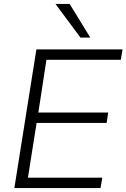

<svg xmlns="http://www.w3.org/2000/svg" viewBox="-20 -956 643 976"><path d="M53 0 165 -705H603L594 -652H216L175 -384H530L522 -331H166L122 -53H500L491 0ZM389 -765 262 -936H334L439 -765Z"/></svg>

Font: Mulish Light
Style: Italic
Weight: 300
Italic angle: -9°
Designer: Vernon Adams
Foundry: Vernon Adams
Version: Version 3.603; ttfautohint (v1.8.3)